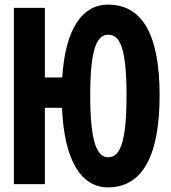

<svg xmlns="http://www.w3.org/2000/svg" viewBox="-20 -796 740 830"><path d="M447 -776C339 -776 263 -678 249 -461H174V-762H40V0H174V-330H248C258 -94 335 14 447 14C589 14 670 -111 670 -384C670 -657 589 -776 447 -776ZM448 -116C400 -116 370 -178 370 -384C370 -589 400 -646 448 -646C498 -646 527 -589 527 -384C527 -178 498 -116 448 -116Z"/></svg>

Font: Kawkab Mono
Style: Bold
Weight: 700
Monospace: yes
Designer: Abdullah Arif
Foundry: Abdullah Arif
Version: Version 1.000;PS 000.500;hotconv 1.0.88;makeotf.lib2.5.64775